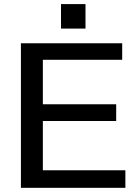

<svg xmlns="http://www.w3.org/2000/svg" viewBox="-20 -899 665 919"><path d="M80.1 0V-691.9H564.9V-612.8H185.1V-399.9H536.1V-319.8H185.1V-84H580.1V0ZM272 -762.2V-879.4H389.2V-762.2Z"/></svg>

Font: CMU Bright
Style: SemiBold
Weight: 600
Version: Version 0.7.0